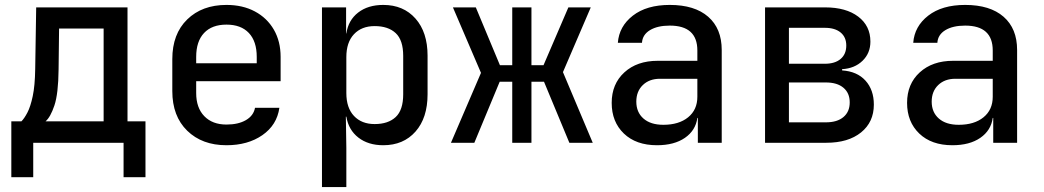

<svg xmlns="http://www.w3.org/2000/svg" viewBox="-20 -580 4240 780"><path d="M26 140V-87H67Q79 -99 91.5 -123Q104 -147 113 -189.5Q122 -232 123 -299L127 -550H498V-87H571V140H482V0H115V140ZM165 -87H401V-464H220L218 -298Q217 -199 201 -151.5Q185 -104 165 -87Z M900 10Q801 10 740.5 -49Q680 -108 680 -210V-340Q680 -442 740.5 -501Q801 -560 900 -560Q966 -560 1015.5 -533.5Q1065 -507 1092.5 -459.5Q1120 -412 1120 -349V-250H777V-202Q777 -142 810 -108Q843 -74 900 -74Q948 -74 979 -92Q1010 -110 1016 -142H1115Q1105 -72 1046 -31Q987 10 900 10ZM777 -349V-323H1023V-349Q1023 -412 991 -446Q959 -480 900 -480Q841 -480 809 -446Q777 -412 777 -349Z M1288 180V-550H1386V-444H1387Q1395 -498 1435 -529Q1475 -560 1537 -560Q1619 -560 1668 -504.5Q1717 -449 1717 -354V-197Q1717 -101 1668 -45.5Q1619 10 1537 10Q1476 10 1436 -21Q1396 -52 1387 -106H1385L1387 21V180ZM1502 -76Q1557 -76 1587.5 -104.5Q1618 -133 1618 -197V-353Q1618 -417 1587.5 -445.5Q1557 -474 1502 -474Q1449 -474 1418 -441Q1387 -408 1387 -348V-202Q1387 -142 1418 -109Q1449 -76 1502 -76Z M1812 0 1934 -284 1820 -550H1913L2011 -315H2061V-550H2139V-315H2188L2289 -550H2380L2267 -287L2388 0H2293L2190 -248H2139V0H2061V-248H2010L1907 0Z M2649 10Q2564 10 2514.5 -37.5Q2465 -85 2465 -162Q2465 -239 2516.5 -286Q2568 -333 2652 -333H2813V-375Q2813 -476 2701 -476Q2651 -476 2620.5 -457.5Q2590 -439 2588 -406H2490Q2495 -473 2551 -516.5Q2607 -560 2701 -560Q2802 -560 2857 -512Q2912 -464 2912 -377V0H2815V-101H2813Q2806 -50 2762.5 -20Q2719 10 2649 10ZM2675 -73Q2738 -73 2775.5 -103.5Q2813 -134 2813 -187V-260H2661Q2618 -260 2591.5 -234.5Q2565 -209 2565 -167Q2565 -124 2594 -98.5Q2623 -73 2675 -73Z M3088 0V-550H3332Q3417 -550 3466.5 -512.5Q3516 -475 3516 -411Q3516 -364 3484 -333Q3452 -302 3401 -299V-294Q3462 -290 3496 -252.5Q3530 -215 3530 -155Q3530 -84 3478 -42Q3426 0 3337 0ZM3185 -321H3331Q3372 -321 3395 -340.5Q3418 -360 3418 -395Q3418 -429 3395 -448Q3372 -467 3331 -467H3185ZM3185 -83H3335Q3381 -83 3406.5 -104.5Q3432 -126 3432 -164Q3432 -202 3406.5 -223.5Q3381 -245 3335 -245H3185Z M3849 10Q3764 10 3714.5 -37.5Q3665 -85 3665 -162Q3665 -239 3716.5 -286Q3768 -333 3852 -333H4013V-375Q4013 -476 3901 -476Q3851 -476 3820.5 -457.5Q3790 -439 3788 -406H3690Q3695 -473 3751 -516.5Q3807 -560 3901 -560Q4002 -560 4057 -512Q4112 -464 4112 -377V0H4015V-101H4013Q4006 -50 3962.5 -20Q3919 10 3849 10ZM3875 -73Q3938 -73 3975.5 -103.5Q4013 -134 4013 -187V-260H3861Q3818 -260 3791.5 -234.5Q3765 -209 3765 -167Q3765 -124 3794 -98.5Q3823 -73 3875 -73Z"/></svg>

Font: JetBrains Mono NL Medium
Style: Regular
Weight: 500
Monospace: yes
Designer: Philipp Nurullin, Konstantin Bulenkov
Foundry: JetBrains
Version: Version 2.305; ttfautohint (v1.8.4.7-5d5b)